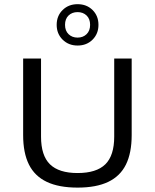

<svg xmlns="http://www.w3.org/2000/svg" viewBox="-20 -868 722 896"><path d="M342 7.5Q255 7.5 198.5 -19.2Q142 -46 115 -100.2Q88 -154.5 88 -237.5V-595H171.5V-230.5Q171.5 -142 213.2 -101.2Q255 -60.5 342 -60.5Q430 -60.5 471.5 -101.2Q513 -142 513 -230.5V-595H594.5V-237.5Q594.5 -154.5 567.8 -100.2Q541 -46 485 -19.2Q429 7.5 342 7.5ZM342 -655.5Q300 -655.5 272.2 -683Q244.5 -710.5 244.5 -752Q244.5 -794 272.2 -821.2Q300 -848.5 342 -848.5Q384.5 -848.5 412 -821.2Q439.5 -794 439.5 -752Q439.5 -710.5 412 -683Q384.5 -655.5 342 -655.5ZM342 -692.5Q367.5 -692.5 384 -708.5Q400.5 -724.5 400.5 -752Q400.5 -780 384 -795.8Q367.5 -811.5 342 -811.5Q316.5 -811.5 300 -795.8Q283.5 -780 283.5 -752Q283.5 -724.5 300 -708.5Q316.5 -692.5 342 -692.5Z"/></svg>

Font: Encode Sans SC SemiExpanded
Style: Regular
Weight: 400
Width: 6
Designer: Multiple Designers
Foundry: Impallari Type
Version: Version 3.002